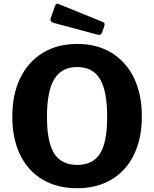

<svg xmlns="http://www.w3.org/2000/svg" viewBox="-20 -984 814 1014"><path d="M388 10Q282 10 205 -35.5Q128 -81 86.5 -166Q45 -251 45 -368Q45 -487 87.5 -573Q130 -659 207 -705.5Q284 -752 388 -752Q492 -752 568.5 -705.5Q645 -659 687 -573.5Q729 -488 729 -369Q729 -252 687.5 -167Q646 -82 569 -36Q492 10 388 10ZM388 -113Q470 -113 508 -172.5Q546 -232 546 -367Q546 -505 507.5 -567.5Q469 -630 388 -630Q306 -630 267 -567Q228 -504 228 -367Q228 -233 266.5 -173Q305 -113 388 -113ZM271 -954Q277 -968 289 -963L525 -867Q536 -862 531 -847L519 -812Q516 -804 511 -801.5Q506 -799 495 -801L264 -863Q242 -869 248 -889Z"/></svg>

Font: Libre Franklin Thin
Style: Bold
Weight: 700
Version: Version 3.000